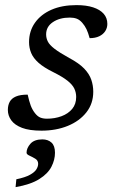

<svg xmlns="http://www.w3.org/2000/svg" viewBox="-20 -514 466 770"><path d="M91 -134.5Q97 -107.5 103.2 -90.8Q109.5 -74 120 -60.5Q130.5 -47 141.8 -42.5Q153 -38 168.5 -38Q200 -38 226.8 -48Q253.5 -58 269.5 -77.2Q285.5 -96.5 285.5 -125Q285.5 -143 278 -158.8Q270.5 -174.5 250.8 -190.2Q231 -206 193 -225Q155.5 -243.5 134.5 -262.2Q113.5 -281 105 -301.5Q96.5 -322 96.5 -345Q96.5 -389 120 -422.5Q143.5 -456 186 -474.8Q228.5 -493.5 286.5 -493.5Q326 -493.5 353.5 -484.5Q381 -475.5 395.8 -458.8Q410.5 -442 410.5 -418Q410.5 -402 402 -389Q393.5 -376 377.8 -368.5Q362 -361 339.5 -361Q333.5 -383 326.8 -397Q320 -411 310 -422.5Q299.5 -434.5 287.8 -439Q276 -443.5 260 -443.5Q219 -443.5 192 -425.2Q165 -407 165 -376Q165 -361 171.8 -347.5Q178.5 -334 198.5 -318.5Q218.5 -303 257.5 -281.5Q297 -260.5 317.8 -238.8Q338.5 -217 346.2 -194Q354 -171 354 -146Q354 -98.5 326.5 -63.5Q299 -28.5 252 -9.2Q205 10 146.5 10Q98 10 68.5 -1.2Q39 -12.5 25.2 -31.5Q11.5 -50.5 11.5 -73Q11.5 -92 19 -105.8Q26.5 -119.5 43.8 -127Q61 -134.5 91 -134.5ZM86.5 98.5Q86.5 80 102 62.5Q117.5 45 150 45Q172.5 45 186.5 57.8Q200.5 70.5 200.5 98.5Q200.5 127 186.2 154.8Q172 182.5 137.5 204.2Q103 226 42.5 236.5L45.5 205Q81.5 197.5 100.2 187Q119 176.5 126 165Q133 153.5 133 143Q133 129.5 121.5 122.5Q110 115.5 98.2 110.2Q86.5 105 86.5 98.5Z"/></svg>

Font: Newsreader 10pt
Style: Italic
Weight: 400
Italic angle: -17°
Version: Version 1.003